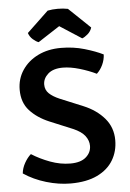

<svg xmlns="http://www.w3.org/2000/svg" viewBox="-60 -946 677 1003"><g transform="rotate(-5 278.0 -444.5)"><path d="M24.5 -60.5Q27 -88 42 -114.8Q57 -141.5 75.5 -157.5Q118.5 -130 171.8 -110.2Q225 -90.5 277.5 -90.5Q331.5 -90.5 359.2 -114.8Q387 -139 387 -174Q387 -201.5 368.5 -226Q350 -250.5 307 -269L186.5 -319Q123.5 -345.5 85 -387.8Q46.5 -430 46.5 -497Q46.5 -554.5 76.8 -599.8Q107 -645 159.5 -670.8Q212 -696.5 279.5 -696.5Q345 -696.5 403 -679.5Q461 -662.5 500 -643Q499 -615.5 486.8 -589.2Q474.5 -563 455.5 -545.5Q416.5 -564.5 368.2 -578.8Q320 -593 280.5 -593Q230 -593 203.2 -569Q176.5 -545 176.5 -513Q176.5 -485 195.8 -466.5Q215 -448 250 -433L371 -383Q438.5 -355 479.8 -306.8Q521 -258.5 521 -192Q521 -133.5 493.2 -87Q465.5 -40.5 409.5 -13.5Q353.5 13.5 269.5 13.5Q207.5 13.5 142 -6Q76.5 -25.5 24.5 -60.5ZM334.5 -896.5 447 -789Q441 -769 424.8 -755Q408.5 -741 395.5 -736.5L281 -810.5L167 -736.5Q153.5 -741 137.5 -755Q121.5 -769 115 -789L228 -896.5Q252 -901.5 281 -901.5Q310 -901.5 334.5 -896.5Z"/></g></svg>

Font: Signika Negative SC SemiBold
Style: Regular
Weight: 600
Designer: Anna Giedryś
Foundry: Anna Giedryś
Version: Version 2.000; ttfautohint (v1.8.3) -l 8 -r 50 -G 200 -x 9 -